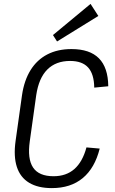

<svg xmlns="http://www.w3.org/2000/svg" viewBox="-20 -959 591 986"><path d="M246 7Q175 7 129.5 -20.5Q84 -48 66.5 -102Q49 -156 60 -235L93 -470Q104 -546 137 -599Q170 -652 223 -679.5Q276 -707 347 -707Q441 -707 488 -659.5Q535 -612 536 -516L464 -509Q463 -579 432.5 -612.5Q402 -646 340 -646Q267 -646 223 -602Q179 -558 166 -470L133 -234Q120 -143 150 -98.5Q180 -54 255 -54Q320 -54 362 -91Q404 -128 424 -202L492 -196Q467 -96 405 -44.5Q343 7 246 7ZM485 -877 273 -746 252 -779 445 -939Z"/></svg>

Font: Pathway Extreme SemiCondensed Light
Style: Italic
Weight: 300
Width: 4
Italic angle: -8°
Version: Version 1.001;gftools[0.9.26]